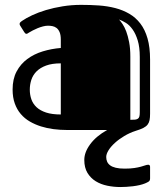

<svg xmlns="http://www.w3.org/2000/svg" viewBox="-20 -524 670 774"><path d="M585 -65.9Q585 -50.3 583 -40Q581.1 -29.8 575.2 -22Q569.3 -14.2 557.9 -8.3Q546.4 -2.4 527.3 3.4Q502.9 11.2 481.2 24.2Q459.5 37.1 443.4 51.8Q427.2 66.4 417.7 81.5Q408.2 96.7 408.2 108.9Q408.2 119.1 411.9 127.7Q415.5 136.2 424.1 142.6Q432.6 148.9 446.8 152.3Q460.9 155.8 482.4 155.8Q505.9 155.8 521.7 153.3Q537.6 150.9 548.1 147.9Q558.6 145 565.4 142.6Q572.3 140.1 577.6 140.1Q580.1 140.1 582.5 141.8Q585 143.6 585 148.4V195.3Q585 204.1 579.6 207.8Q574.2 211.4 564.9 215.3Q555.2 219.2 542.5 222.2Q529.8 225.1 516.1 226.8Q502.4 228.5 489.3 229.2Q476.1 230 465.3 230Q438.5 230 412.4 224.6Q386.2 219.2 365.7 206.5Q345.2 193.8 332.5 172.9Q319.8 151.9 319.8 120.6Q319.8 89.4 344 56.9Q368.2 24.4 412.1 0H249Q222.7 0 196 -3.4Q169.4 -6.8 145.3 -14.4Q121.1 -22 100.1 -34.2Q79.1 -46.4 63.7 -64.5Q48.3 -82.5 39.6 -106.9Q30.8 -131.3 30.8 -163.1Q30.8 -205.6 46.9 -235.8Q63 -266.1 90.1 -286.1Q117.2 -306.2 152.3 -316.9Q187.5 -327.6 225.1 -330.6V-364.3Q225.1 -383.3 220.2 -394.5Q215.3 -405.8 207.8 -411.4Q200.2 -417 191.2 -418.7Q182.1 -420.4 173.8 -420.4Q164.1 -420.4 153.1 -417.5Q142.1 -414.6 131.8 -410.4Q121.6 -406.2 112.3 -401.4Q103 -396.5 96.7 -392.6Q93.8 -390.6 91.3 -389.2Q88.9 -387.7 86.4 -387.7Q82 -387.7 78.1 -394L61.5 -420.4Q59.1 -423.8 59.1 -427.7Q59.1 -431.6 62.3 -434.6Q65.4 -437.5 68.4 -439.5Q84.5 -450.7 109.4 -462.4Q134.3 -474.1 165.3 -483.4Q196.3 -492.7 232.4 -498.5Q268.6 -504.4 307.1 -504.4Q343.8 -504.4 378.7 -502Q413.6 -499.5 444.6 -491.5Q475.6 -483.4 501.2 -468.5Q526.9 -453.6 545.7 -429.2Q564.5 -404.8 574.7 -369.1Q585 -333.5 585 -283.7ZM225.1 -268.6Q189.9 -268.6 166 -259.8Q142.1 -251 127.4 -236.3Q112.8 -221.7 106.4 -202.4Q100.1 -183.1 100.1 -162.6Q100.1 -142.1 106.4 -123.8Q112.8 -105.5 127.4 -91.8Q142.1 -78.1 166 -70.3Q189.9 -62.5 225.1 -62.5ZM505.4 -41Q517.1 -41 524.4 -41.7Q531.7 -42.5 536.1 -45.7Q540.5 -48.8 542 -54.9Q543.5 -61 543.5 -72.3V-294.4Q543.5 -334 535.2 -361.1Q526.9 -388.2 514.4 -405.5Q502 -422.9 487.3 -431.9Q472.7 -440.9 460 -445.3Q465.8 -439 473.9 -427.2Q481.9 -415.5 488.8 -397.5Q495.6 -379.4 500.5 -354.2Q505.4 -329.1 505.4 -296.4Z"/></svg>

Font: Fascinate Inline
Style: Regular
Weight: 900
Designer: Astigmatic (AOETI)
Foundry: Astigmatic (AOETI)
Version: Version 1.000